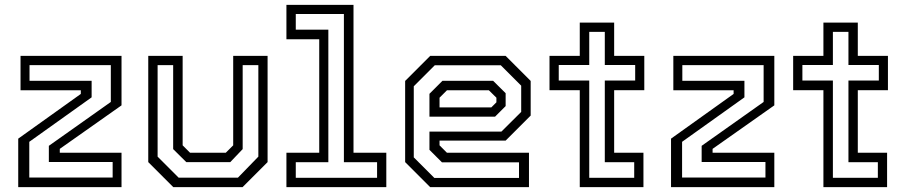

<svg xmlns="http://www.w3.org/2000/svg" viewBox="-20 -770 3728 790"><path d="M100.5 -39.5H443.5V-103.5H181V-170L436 -350.5V-502H101.5V-437.5H357V-369.5L100.5 -186.5ZM55 0V-199.5L312.5 -383.5V-398.5H64.5V-540H480V-336.5L226 -157.5V-141.5H480V0Z M693 0 590 -103V-540H731.5V-172L762 -141.5H909L939.5 -172V-540H1081V-103L978 0ZM715 -39H959L1043 -125.5V-502H978.5V-156.5L927.5 -103H746.5L692.5 -156.5V-502H628.5V-125.5Z M1158.5 0V-141.5H1293.5V-608.5H1158.5V-750H1434.5V-141.5H1569.5V0ZM1197 -38.5H1531.5V-102.5H1395V-712.5H1197V-648H1331V-102.5H1197Z M2060.5 -540 2163.5 -437V-294.5L2060.5 -191.5H1788.5V-172L1819 -141.5H2156.5V0H1750L1647 -103V-437L1750 -540ZM2009 -437.5 2060.5 -386.5V-333.5L2017 -290H1747V-384L1800.5 -437.5ZM2040.5 -501.5H1769L1682.5 -415V-122.5L1767 -38H2115.5V-102H1798.5L1747 -153.5V-228.5H2043L2124.5 -309.5V-417.5ZM1991.5 -398.5H1819L1788.5 -368V-328H2001.5L2022.5 -349V-368Z M2365.5 0V-399H2241V-540H2365.5V-677H2507V-540H2631V-399H2507V-141.5H2627.5V0ZM2404.5 -38.5H2589.5V-102.5H2468.5V-438.5H2593.5V-502.5H2468.5V-639H2404.5V-502.5H2279V-438.5H2404.5Z M2786.5 -39.5H3129.5V-103.5H2867V-170L3122 -350.5V-502H2787.5V-437.5H3043V-369.5L2786.5 -186.5ZM2741 0V-199.5L2998.5 -383.5V-398.5H2750.5V-540H3166V-336.5L2912 -157.5V-141.5H3166V0Z M3368 0V-399H3243.5V-540H3368V-677H3509.5V-540H3633.5V-399H3509.5V-141.5H3630V0ZM3407 -38.5H3592V-102.5H3471V-438.5H3596V-502.5H3471V-639H3407V-502.5H3281.5V-438.5H3407Z"/></svg>

Font: Tourney Thin
Style: Regular
Weight: 400
Version: Version 1.015